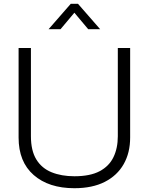

<svg xmlns="http://www.w3.org/2000/svg" viewBox="-20 -982 784 1012"><path d="M78 -257V-729H143V-264Q143 -188 171.5 -141.5Q200 -95 252 -74Q304 -53 372 -53Q455 -53 505 -79.5Q555 -106 578 -153.5Q601 -201 601 -264V-729H666V-257Q666 -177 632 -117Q598 -57 532.5 -23.5Q467 10 372 10Q237 10 157.5 -59.5Q78 -129 78 -257ZM236 -828 353 -962H391L508 -828H445L372 -915L299 -828Z"/></svg>

Font: BDO Grotesk Light
Style: Regular
Weight: 300
Designer: Deni Anggara
Foundry: Lokal Container
Version: Version 2.000